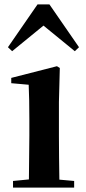

<svg xmlns="http://www.w3.org/2000/svg" viewBox="-20 -850 389 870"><path d="M319 -618 338 -636 204 -830H150L16 -636L35 -618L177 -734ZM110 0H316V-30L249 -36C248 -94 247 -180 247 -235V-388L251 -542L238 -550L31 -497V-473L110 -466C112 -418 113 -375 113 -308V-235L111 -37L39 -30V0Z"/></svg>

Font: Noto Serif SC
Style: Bold
Weight: 700
Designer: Ryoko NISHIZUKA 西塚涼子 (kana & ideographs); Frank Grießhammer (Latin, Greek & Cyrillic); Wenlong ZHANG 张文龙 (bopomofo); San
Foundry: Adobe
Version: Version 2.001;hotconv 1.1.0;makeotfexe 2.6.0